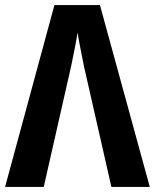

<svg xmlns="http://www.w3.org/2000/svg" viewBox="-20 -735 609 755"><path d="M0 0 194 -715H373L569 0H418L310 -475Q304 -507 296.5 -543.5Q289 -580 285 -607Q281 -580 273.5 -542.5Q266 -505 260 -476L152 0Z"/></svg>

Font: Noto Sans Condensed
Style: Bold
Weight: 700
Width: 3
Designer: Monotype Design Team
Foundry: Monotype Imaging Inc.
Version: Version 2.013; ttfautohint (v1.8.4.7-5d5b)